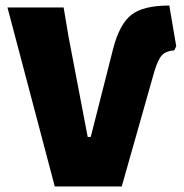

<svg xmlns="http://www.w3.org/2000/svg" viewBox="-20 -674 664 694"><path d="M178 0 7 -647H210L228 -540L297 -179H308L389 -498Q412 -587 455 -620.5Q498 -654 592 -654L617 -507L610 -492Q580 -490 565.5 -474.5Q551 -459 538 -416L420 0Z"/></svg>

Font: Alegreya Sans SC Black
Style: Regular
Weight: 900
Designer: Juan Pablo del Peral
Foundry: Huerta Tipografica
Version: Version 2.007